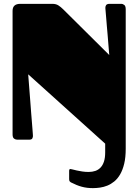

<svg xmlns="http://www.w3.org/2000/svg" viewBox="-20 -721 714 991"><path d="M336.9 161.1Q336.9 154.8 338.9 153.1Q340.8 151.4 343.8 151.4Q346.7 151.4 355.2 153.8Q363.8 156.2 376.2 158.9Q388.7 161.6 404.5 164.1Q420.4 166.5 437.5 166.5Q456.5 166.5 472.2 161.1Q487.8 155.8 499.3 143.6Q510.7 131.3 516.8 112.3Q522.9 93.3 522.9 65.4V20.5L125.5 -337.4Q131.3 -258.8 136.7 -193.4Q138.7 -165.5 140.9 -137.9Q143.1 -110.4 145 -86.9Q147 -63.5 148.2 -46.4Q149.4 -29.3 149.9 -22.9Q150.9 -14.6 147.2 -7.3Q143.6 0 130.4 0H68.8Q60.1 0 52.5 -5.6Q44.9 -11.2 44.9 -27.8V-665Q44.9 -701.2 85 -701.2H250Q268.6 -701.2 281 -693.4Q293.5 -685.5 306.2 -672.9L543.9 -437Q539.1 -495.1 535.2 -544.4Q533.2 -565.4 531.5 -586.4Q529.8 -607.4 528.3 -625.7Q526.9 -644 525.6 -657.7Q524.4 -671.4 523.9 -678.2Q522.9 -686 527.1 -693.6Q531.2 -701.2 546.4 -701.2H605Q614.3 -701.2 621.6 -695.3Q628.9 -689.5 628.9 -672.9V46.9Q628.9 91.3 621.1 123.8Q613.3 156.2 600.1 179Q586.9 201.7 569.8 215.6Q552.7 229.5 533.9 237.1Q515.1 244.6 496.1 247.3Q477.1 250 460 250Q444.3 250 430.2 248.3Q416 246.6 402.3 242.9Q388.7 239.3 374.8 233.6Q360.8 228 345.7 220.2Q343.3 219.2 340.1 215.6Q336.9 211.9 336.9 203.6Z"/></svg>

Font: Fascinate
Style: Regular
Weight: 900
Designer: Astigmatic (AOETI)
Foundry: Astigmatic (AOETI)
Version: Version 1.000